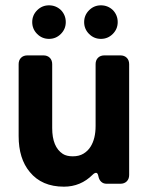

<svg xmlns="http://www.w3.org/2000/svg" viewBox="-20 -690 563 721"><path d="M164 -544Q138 -544 119.5 -562.5Q101 -581 101 -607Q101 -633 119.5 -651.5Q138 -670 164 -670Q190 -670 209 -652Q227 -633 227 -607Q227 -581 208.5 -562.5Q190 -544 164 -544ZM359 -544Q333 -544 314.5 -562.5Q296 -581 296 -607Q296 -633 314.5 -651.5Q333 -670 359 -670Q385 -670 404 -652Q422 -633 422 -607Q422 -581 403.5 -562.5Q385 -544 359 -544ZM220 11Q137 11 92 -44Q50 -94 50 -179V-449Q50 -464 59 -473Q68 -482 83 -482H143Q158 -482 167 -473Q176 -464 176 -449V-209Q176 -138 216 -112Q230 -103 253.5 -103Q277 -103 293.5 -113Q310 -123 320 -139Q339 -169 339 -217V-449Q339 -464 348 -473Q357 -482 372 -482H432Q447 -482 456 -473Q465 -464 465 -449V-33Q465 -18 456 -9Q447 0 432 0H380Q368 0 360 -7.5Q352 -15 349.5 -28Q347 -41 341 -41Q335 -41 328 -34Q283 11 220 11Z"/></svg>

Font: Tsunagi Gothic Black
Style: Regular
Weight: 900
Designer: Yoshimichi Ohira
Foundry: Positype
Version: Version 1.001